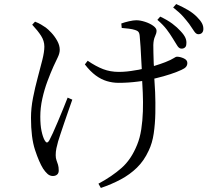

<svg xmlns="http://www.w3.org/2000/svg" viewBox="-20 -851 1040 948"><path d="M399 -533 413 -551Q454 -523 489.5 -509.5Q525 -496 567 -496Q605 -496 648 -504Q664 -506 680 -510Q679 -527 678 -546Q676 -585 674 -619.5Q672 -654 670 -671Q669 -687 663.5 -693.5Q658 -700 647 -703Q635 -707 616 -709.5Q597 -712 581 -713L579 -735Q595 -741 617 -746Q639 -751 653 -751Q672 -751 695.5 -743.5Q719 -736 736 -724Q753 -712 753 -699Q753 -687 745.5 -671.5Q738 -656 737 -629Q737 -614 737.5 -589.5Q738 -565 739 -538Q739 -531 740 -525Q773 -535 796 -544Q826 -556 837 -563.5Q848 -571 854 -571Q869 -571 887 -563Q905 -555 905 -540Q905 -529 898.5 -521Q892 -513 876 -506Q855 -496 822 -485Q789 -474 747 -464Q745 -464 742 -463Q744 -432 746 -395Q748 -345 747 -292.5Q746 -240 739 -192Q732 -144 714 -107Q691 -57 656 -23Q621 11 576 35Q531 59 478 77L466 56Q533 20 580.5 -22Q628 -64 657 -136Q671 -170 677.5 -212.5Q684 -255 685.5 -301.5Q687 -348 685 -393Q684 -424 682 -451Q671 -450 659 -448Q613 -442 565 -442Q536 -442 507.5 -450.5Q479 -459 452 -479Q425 -499 399 -533ZM139 -729 153 -744Q171 -737 182.5 -730Q194 -723 206 -715Q217 -707 233.5 -689.5Q250 -672 262.5 -649.5Q275 -627 275 -605Q275 -588 265 -567.5Q255 -547 244 -523Q230 -492 214.5 -450.5Q199 -409 189 -364Q179 -319 179 -275Q179 -233 185 -204.5Q191 -176 200 -159Q206 -148 211.5 -147.5Q217 -147 224 -159Q230 -170 241 -194Q252 -218 265 -249Q278 -280 291 -311.5Q304 -343 314 -369L337 -359Q327 -332 317 -302Q307 -272 296.5 -242.5Q286 -213 278.5 -189Q271 -165 267 -153Q262 -136 258.5 -119Q255 -102 255 -85Q255 -70 259 -59.5Q263 -49 266.5 -37.5Q270 -26 270 -9Q270 4 262 11Q254 18 241 18Q226 18 214.5 7.5Q203 -3 193 -18Q173 -50 153 -110.5Q133 -171 133 -269Q133 -317 143 -368Q153 -419 166 -467Q179 -515 189 -555Q199 -595 199 -621Q199 -649 183 -674Q167 -699 139 -729ZM832 -663Q820 -683 803 -705.5Q786 -728 757 -753L771 -769Q807 -752 831 -734Q855 -716 872 -697Q889 -679 895.5 -664Q902 -649 900 -634Q900 -622 892.5 -616Q885 -610 874 -611Q863 -612 854 -627.5Q845 -643 832 -663ZM914 -733Q901 -750 884 -769.5Q867 -789 835 -814L850 -831Q886 -815 910 -800.5Q934 -786 952 -768Q970 -750 977.5 -735.5Q985 -721 984 -705Q983 -694 976.5 -688Q970 -682 959 -682Q948 -682 938 -697.5Q928 -713 914 -733Z"/></svg>

Font: Early Summer Mincho
Style: Regular
Weight: 400
Designer: GuiWonder
Version: Version 1.002